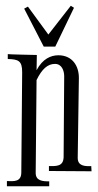

<svg xmlns="http://www.w3.org/2000/svg" viewBox="-20 -693 342 667"><path d="M107 -415C126 -454 146 -471 171 -471C195 -471 203 -447 203 -428L201 -147C200 -114 175 -116 150 -116V-99L298 -98L297 -116C275 -115 249 -116 250 -146L254 -420C255 -464 231 -501 183 -501C157 -501 128 -489 107 -449L108 -502C108 -502 7 -504 7 -505V-488C44 -487 57 -482 57 -442L54 -94C54 -61 29 -63 4 -64V-46H151V-63C129 -63 103 -64 104 -94ZM237 -666 226 -673 148 -573 77 -670 64 -663 132 -531H172Z"/></svg>

Font: Bigelow Rules
Style: Regular
Weight: 400
Designer: Astigmatic (AOETI)
Foundry: Astigmatic (AOETI)
Version: Version 1.000